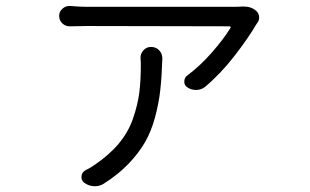

<svg xmlns="http://www.w3.org/2000/svg" viewBox="-20 -562 1040 645"><path d="M452.1 -365.2Q451.2 -380.9 461.4 -392.6Q471.7 -404.3 487.3 -404.3Q503.9 -404.3 514.6 -393.1Q525.4 -381.8 525.4 -365.2Q523.4 -305.7 518.6 -260.7Q513.7 -215.8 501 -168.5Q488.3 -121.1 467.3 -84.5Q446.3 -47.9 411.6 -11.7Q377 24.4 329.1 54.7Q315.4 63.5 299.8 63.5Q296.9 63.5 294.9 63.5Q276.4 62.5 261.7 50.8Q252 42 253.9 28.8Q255.9 15.6 267.6 9.8Q283.2 2 295.9 -6.8Q346.7 -41 378.9 -79.6Q411.1 -118.2 426.8 -163.6Q442.4 -209 447.8 -249.5Q453.1 -290 453.1 -345.7Q453.1 -355.5 452.1 -365.2ZM793 -540Q795.9 -540 799.8 -540Q824.2 -540 840.8 -525.4Q850.6 -516.6 850.6 -502.9Q850.6 -493.2 844.7 -485.4Q842.8 -482.4 841.8 -481.4Q814.5 -434.6 767.6 -374Q720.7 -313.5 668 -269.5Q655.3 -259.8 638.7 -259.8Q638.7 -259.8 638.7 -259.8Q622.1 -259.8 609.4 -268.6Q598.6 -275.4 599.1 -288.6Q599.6 -301.8 609.4 -308.6Q651.4 -339.8 691.4 -385.3Q731.4 -430.7 753.9 -467.8Q755.9 -469.7 754.4 -471.7Q752.9 -473.6 751 -473.6L271.5 -474.6Q248 -474.6 216.8 -473.6Q201.2 -472.7 189.9 -482.9Q178.7 -493.2 178.7 -508.8Q178.7 -523.4 190.4 -533.2Q200.2 -542 212.9 -542Q214.8 -542 215.8 -542Q246.1 -539.1 271.5 -539.1H771.5Q780.3 -539.1 793 -540Z"/></svg>

Font: Gen Jyuu Gothic Normal
Style: Regular
Weight: 300
Designer: [Source Han Sans]
Ryoko NISHIZUKA  (kana & ideographs); Paul D. Hunt (Latin, Greek & Cyrillic); Wenlong ZHANG  (bopomofo
Version: Version 1.002.20150607